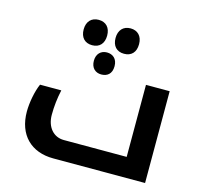

<svg xmlns="http://www.w3.org/2000/svg" viewBox="-108 -874 1053 994"><g transform="rotate(15 418.5 -377.0)"><path d="M473 -754C434 -754 410 -728 410 -686C410 -644 433 -618 473 -618C512 -618 536 -642 536 -686C536 -730 510 -754 473 -754ZM302 -754C263 -754 239 -728 239 -686C239 -643 263 -618 302 -618C342 -618 365 -644 365 -686C365 -729 341 -754 302 -754ZM387 -602C355 -602 332 -580 332 -543C332 -505 355 -484 387 -484C418 -484 443 -501 443 -543C443 -583 418 -602 387 -602ZM260 0H752V-492H625V-106H288C232 -106 194 -151 194 -216C194 -261 199 -306 209 -351H95C77 -311 65 -247 65 -199C65 -75 140 0 260 0Z"/></g></svg>

Font: Noto Kufi Arabic SemiBold
Style: Regular
Weight: 600
Designer: Monotype Design Team, David Williams, Khaled Hosny
Foundry: Google LLC
Version: Version 2.109